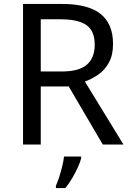

<svg xmlns="http://www.w3.org/2000/svg" viewBox="-20 -734 662 975"><path d="M294 -714Q427 -714 490.5 -663.5Q554 -613 554 -511Q554 -454 533 -416Q512 -378 479.5 -355.5Q447 -333 411 -320L607 0H502L329 -295H187V0H97V-714ZM289 -636H187V-371H294Q381 -371 421 -405.5Q461 -440 461 -507Q461 -577 419 -606.5Q377 -636 289 -636ZM392 70Q388 88 375.5 115.5Q363 143 346.5 171Q330 199 312 221H264V209Q272 192 280.5 165.5Q289 139 296 110.5Q303 82 305 61H392Z"/></svg>

Font: Noto Sans Warang Citi
Style: Regular
Weight: 400
Designer: Mangu Purty
Foundry: Mangu Purty
Version: Version 3.002; ttfautohint (v1.8.4.7-5d5b)